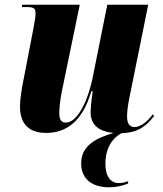

<svg xmlns="http://www.w3.org/2000/svg" viewBox="-20 -556 692 816"><path d="M444 240C472 240 501 234 524 224L525 214C511 219 501 222 485 222C452 222 428 196 428 141C428 76 455 32 497 10C571 8 604 -24 635 -63L629 -70C608 -41 578 -16 552 -16C531 -16 520 -30 520 -61C520 -80 523 -105 529 -136L610 -536H436L376 -237C355 -127 309 -35 260 -35C242 -35 232 -46 232 -75C232 -94 235 -131 243 -168L319 -536H74L73 -526H95C128 -526 131 -517 131 -498C131 -487 129 -473 123 -440L79 -212C72 -178 65 -134 65 -103C65 -43 91 9 176 9C259 9 330 -37 368 -168H374C372 -158 365 -98 365 -79C365 -38 386 2 463 9C395 29 325 59 325 138C325 204 370 240 444 240Z"/></svg>

Font: Noto Serif Display Condensed Black
Style: Italic
Weight: 900
Width: 3
Italic angle: -12°
Designer: Monotype Design Team
Foundry: Monotype Imaging Inc.
Version: Version 2.009